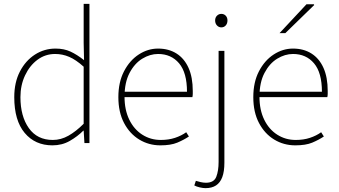

<svg xmlns="http://www.w3.org/2000/svg" viewBox="-20 -742 1758 996"><path d="M252 12Q162 12 108 -52.5Q54 -117 54 -238Q54 -315 83.5 -371.5Q113 -428 161.5 -459Q210 -490 268 -490Q312 -490 345.5 -474.5Q379 -459 416 -430L414 -520V-722H444V0H418L414 -64H412Q382 -34 342 -11Q302 12 252 12ZM254 -16Q296 -16 335 -38Q374 -60 414 -100V-396Q374 -432 339 -447Q304 -462 266 -462Q215 -462 174.5 -432Q134 -402 110 -351Q86 -300 86 -238Q86 -139 129.5 -77.5Q173 -16 254 -16Z M812 12Q752 12 702.5 -18Q653 -48 623.5 -104Q594 -160 594 -238Q594 -316 623.5 -372.5Q653 -429 700 -459.5Q747 -490 800 -490Q855 -490 895.5 -464.5Q936 -439 958 -390Q980 -341 980 -270Q980 -263 980 -255Q980 -247 978 -238H610V-266H950Q950 -365 909 -413.5Q868 -462 800 -462Q758 -462 718 -437.5Q678 -413 652 -363.5Q626 -314 626 -240Q626 -172 650.5 -121.5Q675 -71 718 -43.5Q761 -16 814 -16Q855 -16 888 -27Q921 -38 946 -56L960 -34Q933 -16 899.5 -2Q866 12 812 12Z M1046 234Q1033 234 1016 230Q999 226 988 220L996 196Q1005 199 1020 202.5Q1035 206 1048 206Q1090 206 1102 175Q1114 144 1114 98V-478H1144V102Q1144 148 1133 177Q1122 206 1100.5 220Q1079 234 1046 234ZM1128 -600Q1115 -600 1105.5 -610Q1096 -620 1096 -636Q1096 -651 1105.5 -660.5Q1115 -670 1128 -670Q1142 -670 1151 -660.5Q1160 -651 1160 -636Q1160 -620 1151 -610Q1142 -600 1128 -600Z M1512 12Q1452 12 1402.5 -18Q1353 -48 1323.5 -104Q1294 -160 1294 -238Q1294 -316 1323.5 -372.5Q1353 -429 1400 -459.5Q1447 -490 1500 -490Q1555 -490 1595.5 -464.5Q1636 -439 1658 -390Q1680 -341 1680 -270Q1680 -263 1680 -255Q1680 -247 1678 -238H1310V-266H1650Q1650 -365 1609 -413.5Q1568 -462 1500 -462Q1458 -462 1418 -437.5Q1378 -413 1352 -363.5Q1326 -314 1326 -240Q1326 -172 1350.5 -121.5Q1375 -71 1418 -43.5Q1461 -16 1514 -16Q1555 -16 1588 -27Q1621 -38 1646 -56L1660 -34Q1633 -16 1599.5 -2Q1566 12 1512 12ZM1430 -570 1570 -720H1608L1610 -716L1460 -570Z"/></svg>

Font: Source Sans 3
Style: Regular
Weight: 200
Designer: Paul D. Hunt
Foundry: Adobe
Version: Version 3.046;hotconv 1.0.118;makeotfexe 2.5.65603